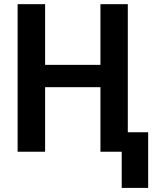

<svg xmlns="http://www.w3.org/2000/svg" viewBox="-20 -731 770 925"><path d="M497.1 -418.5V-311H162.1V-418.5ZM197.3 -710.9V0H64.9V-710.9ZM595.7 -710.9V0H463.9V-710.9ZM693.8 -93.8V174.3H566.4V-93.8Z"/></svg>

Font: Roboto SemiCondensed SemiBold
Style: Regular
Weight: 600
Width: 4
Designer: Christian Robertson
Foundry: Google
Version: Version 3.009; 2024